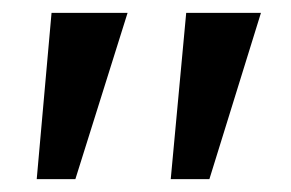

<svg xmlns="http://www.w3.org/2000/svg" viewBox="-20 -720 452 298"><path d="M245 -442 269 -700H385L305 -442ZM60 -700H178L97 -442H37Z"/></svg>

Font: Our Lexend
Style: Regular
Weight: 400
Designer: Bonnie Shaver-Troup, Thomas Jockin
Foundry: Lexend
Version: Version 1.007